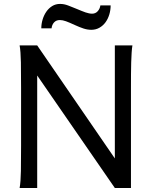

<svg xmlns="http://www.w3.org/2000/svg" viewBox="-20 -940 772 960"><path d="M166 -562.5V0H78.1Q83.5 -29.3 84.5 -84.7Q85.4 -140.1 85.4 -212.4V-500.5Q85.4 -572.8 84.5 -628.2Q83.5 -683.6 78.1 -712.9H166L554.2 -147.9V-712.9H642.1Q639.6 -698.2 638.2 -676.8Q636.7 -655.3 636 -628.2Q635.3 -601.1 635 -568.8Q634.8 -536.6 634.8 -500.5V0H554.2ZM186.5 -798.3Q186.5 -820.8 193.1 -842.5Q199.7 -864.3 211.7 -881.6Q223.6 -898.9 241 -909.7Q258.3 -920.4 280.3 -920.4Q290.5 -920.4 300.3 -918.5Q310.1 -916.5 320.1 -912.8Q330.1 -909.2 341.1 -904.5Q352.1 -899.9 364.7 -895Q377.9 -889.6 388.4 -885.3Q398.9 -880.9 408 -877.9Q417 -875 424.8 -873.3Q432.6 -871.6 440.4 -871.6Q457.5 -871.6 468.5 -883.8Q479.5 -896 481.9 -913.1H533.2Q533.2 -889.6 526.6 -867.7Q520 -845.7 507.6 -828.6Q495.1 -811.5 477.1 -801.3Q459 -791 436.5 -791Q417 -791 397.2 -797.6Q377.4 -804.2 355 -814.5Q326.7 -827.6 309.8 -833.7Q293 -839.8 279.3 -839.8Q261.2 -839.8 250.5 -828.1Q239.7 -816.4 237.8 -798.3Z"/></svg>

Font: Andika Basic
Style: Regular
Weight: 400
Designer: Annie Olsen & Victor Gaultney
Foundry: SIL International
Version: Version 1.000